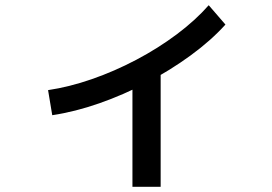

<svg xmlns="http://www.w3.org/2000/svg" viewBox="-20 -651 1040 735"><path d="M164 -306Q245 -318 331.5 -348Q418 -378 501.5 -422Q585 -466 656.5 -519.5Q728 -573 779 -631L843 -557Q788 -496 710 -439Q632 -382 542.5 -335Q453 -288 360 -255.5Q267 -223 180 -210ZM487 64V-395H595V64Z"/></svg>

Font: M PLUS 2 Thin Medium
Style: Regular
Weight: 500
Version: Version 1.001